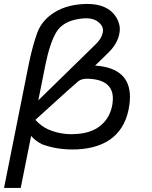

<svg xmlns="http://www.w3.org/2000/svg" viewBox="-52 -730 754 950"><path d="M333 9Q324 9.5 306 9.5Q224.5 9.5 155.5 -16.5Q124 -32 102 -57.5L50.5 200H-32L89.5 -408.5Q108.5 -502.5 132.5 -568Q155.5 -631 220 -670.5Q284 -709 376.5 -710.5H379.5Q476.5 -710.5 518.5 -651.5Q534.5 -628.5 539.5 -601.8Q544.5 -575 532 -539.8Q519.5 -504.5 485.5 -470.5L418.5 -405.5Q591 -394 591 -250Q591 -231 588 -209.5Q573.5 -106.5 507.5 -51Q443.5 2.5 333 9ZM336 -328.5Q322 -318 123 -137Q150.5 -107 183.5 -91Q240.5 -66 302 -66Q317 -66 332.5 -67.5Q413.5 -74 458.5 -120.5Q494.5 -157 504 -213Q506.5 -230.5 506.5 -242.5Q506.5 -337 381.5 -340.5H379.5Q352 -340.5 336 -328.5ZM137.5 -233.5 420.5 -510Q442 -531 450.8 -551.2Q459.5 -571.5 457.2 -586Q455 -600.5 445 -611Q421 -639.5 373.5 -639.5Q355.5 -639.5 337.5 -636Q258 -624 225.5 -569Q194 -515 172 -406Z"/></svg>

Font: Argentum Sans Light
Style: Italic
Weight: 300
Italic angle: -11.3°
Designer: Julieta Ulanovsky (font), Owen Earl (portions from Jones font), Cristiano Sobral (main changes and remaster)
Foundry: Julieta Ulanovsky (font), Owen Earl (portions from Jones font), Cristiano Sobral (main changes and remaster)
Version: Version 3.127